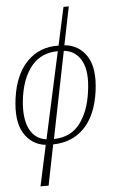

<svg xmlns="http://www.w3.org/2000/svg" viewBox="-64 -803 665 1086"><g transform="rotate(-5 268.5 -260.0)"><path d="M121 240 171 9Q90 -1 48 -71Q6 -141 24 -270Q43 -404 114 -475.5Q185 -547 292 -544L339 -760H369L325 -543Q407 -536 451.5 -467.5Q496 -399 478 -267Q459 -133 390.5 -62.5Q322 8 213 10L167 240ZM66 -270Q51 -160 80.5 -95.5Q110 -31 178 -22L285 -513Q192 -513 137 -448Q82 -383 66 -270ZM435 -267Q452 -382 419.5 -443.5Q387 -505 319 -512L220 -20Q316 -22 368 -90Q420 -158 435 -267Z"/></g></svg>

Font: Noto Serif SemiCondensed ExtraLight
Style: Italic
Weight: 200
Width: 4
Italic angle: -12°
Designer: Monotype Design Team
Foundry: Monotype Imaging Inc.
Version: Version 2.013